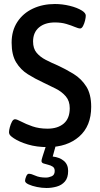

<svg xmlns="http://www.w3.org/2000/svg" viewBox="-20 -728 500 958"><path d="M218 6Q163 6 119.5 -7Q76 -20 49 -38Q38 -45 31.5 -52Q25 -59 25 -69Q25 -78 29 -93Q33 -108 39.5 -120.5Q46 -133 55 -133Q64 -133 86.5 -121Q109 -109 142 -97.5Q175 -86 217 -86Q268 -86 298 -111.5Q328 -137 328 -188Q328 -224 308.5 -247Q289 -270 258.5 -285.5Q228 -301 194 -317Q155 -335 119 -357.5Q83 -380 60.5 -417Q38 -454 38 -515Q38 -575 66.5 -618.5Q95 -662 144 -685Q193 -708 254 -708Q291 -708 328 -699Q365 -690 389 -675Q408 -663 408 -650Q408 -641 404.5 -626Q401 -611 394.5 -598.5Q388 -586 380 -586Q371 -586 353.5 -593.5Q336 -601 311 -608.5Q286 -616 254 -616Q204 -616 174.5 -591Q145 -566 145 -521Q145 -486 162.5 -465Q180 -444 208 -429.5Q236 -415 269 -401Q310 -382 348 -358.5Q386 -335 410.5 -296.5Q435 -258 435 -195Q435 -99 375 -46.5Q315 6 218 6ZM212 210Q189 210 164.5 205Q140 200 122.5 192Q105 184 105 174Q105 166 110.5 152.5Q116 139 124 139Q136 139 156.5 148.5Q177 158 209 158Q223 158 238 151.5Q253 145 253 125Q253 110 243 103.5Q233 97 220 94Q207 91 197 87.5Q187 84 187 75Q187 70 192 54Q197 38 211 -5H259L243 53Q278 57 299 75Q320 93 320 125Q320 159 304 177.5Q288 196 263 203Q238 210 212 210Z"/></svg>

Font: Asap Semi Condensed Medium
Style: Regular
Weight: 500
Width: 4
Designer: Pablo Cosgaya
Foundry: Omnibus-Type
Version: Version 3.001; ttfautohint (v1.8.4.7-5d5b)